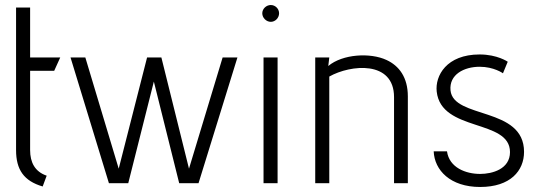

<svg xmlns="http://www.w3.org/2000/svg" viewBox="-20 -730 2143 765"><path d="M166 -30C119 -46 100 -83 100 -132V-448H196L220 -501H100V-700H44V-132C44 -54 75 -9 150 13Z M771 0 926 -501H867L733 -58L623 -501H566L453 -58L320 -501H261L414 0H491L593 -405L694 0Z M1059 -643C1077 -643 1092 -659 1092 -677C1092 -695 1077 -710 1059 -710C1041 -710 1025 -695 1025 -677C1025 -659 1041 -643 1059 -643ZM1086 0V-501H1030V0Z M1605 0V-346C1605 -422 1570 -468 1520 -491C1456 -521 1345 -515 1288 -467L1292 -501H1236V0H1292V-425C1377 -473 1550 -490 1550 -343V0Z M1708 -127C1711 -52 1774 15 1893 15C2014 15 2068 -50 2068 -125C2068 -306 1786 -255 1775 -370C1769 -433 1829 -464 1891 -464C1948 -464 1984 -438 1984 -438L2003 -484C2003 -484 1962 -513 1891 -513C1759 -513 1713 -428 1720 -365C1738 -203 2012 -257 2012 -124C2012 -56 1941 -37 1893 -37C1836 -37 1770 -62 1761 -127Z"/></svg>

Font: Advent Pro
Style: Regular
Weight: 400
Designer: Andreas Kalpakidis
Foundry: Andreas Kalpakidis
Version: Version 2.002 2008